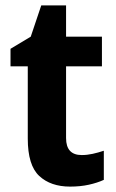

<svg xmlns="http://www.w3.org/2000/svg" viewBox="-20 -682 431 712"><path d="M283 -107Q303 -107 323.5 -111.5Q344 -116 365 -123V-15Q341 -4 309.5 3Q278 10 240 10Q168 10 125.5 -29.5Q83 -69 83 -168V-436H19V-501L94 -546L133 -662H225V-546H358V-436H225V-170Q225 -107 283 -107Z"/></svg>

Font: Noto Sans Armenian SemiCondensed
Style: Bold
Weight: 700
Width: 4
Designer: Monotype Design Team
Foundry: Monotype Imaging Inc.
Version: Version 2.008; ttfautohint (v1.8.4.7-5d5b)